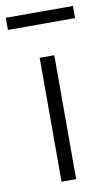

<svg xmlns="http://www.w3.org/2000/svg" viewBox="-110 -722 431 763"><g transform="rotate(-10 105.5 -340.0)"><path d="M241 -631V-680H-30V-631ZM134 -500V0H75V-500Z"/></g></svg>

Font: RazerF5 Light
Style: Regular
Weight: 300
Foundry: Razer Inc.
Version: Version 2